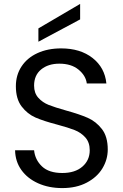

<svg xmlns="http://www.w3.org/2000/svg" viewBox="-20 -953 627 980"><path d="M298 7Q229 7 174.5 -17.5Q120 -42 89 -85.5Q58 -129 57 -186H154Q159 -137 194.5 -103.5Q230 -70 298 -70Q363 -70 400.5 -102.5Q438 -135 438 -186Q438 -226 416 -251Q394 -276 361 -289Q328 -302 272 -317Q203 -335 161.5 -353Q120 -371 90.5 -409.5Q61 -448 61 -513Q61 -570 90 -614Q119 -658 171.5 -682Q224 -706 292 -706Q390 -706 452.5 -657Q515 -608 523 -527H423Q418 -567 381 -597.5Q344 -628 283 -628Q226 -628 190 -598.5Q154 -569 154 -516Q154 -478 175.5 -454Q197 -430 228.5 -417.5Q260 -405 317 -389Q386 -370 428 -351.5Q470 -333 500 -294.5Q530 -256 530 -190Q530 -139 503 -94Q476 -49 423 -21Q370 7 298 7ZM389 -854 176 -740V-808L389 -933Z"/></svg>

Font: DVN-Poppins
Style: Regular
Weight: 400
Designer: Ninad Kale (Devanagari), Jonny Pinhorn (Latin)
Foundry: Indian Type Foundry
Version: 4.004